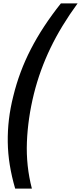

<svg xmlns="http://www.w3.org/2000/svg" viewBox="-20 -927 480 1138"><path d="M169 191H70Q49 119 38 51Q27 -17 26 -84.5Q25 -152 33 -219.5Q41 -287 59 -358Q94 -502 163 -636Q232 -770 341 -907H440Q342 -773 279 -642Q216 -511 181 -371Q145 -225 139.5 -84.5Q134 56 169 191Z"/></svg>

Font: TypoPRO Sinkin Sans
Style: 500 Medium Italic
Weight: 500
Italic angle: -112°
Designer: Keith Bates
Foundry: K-Type
Version: Sinkin Sans (version 1.0)  by Keith Bates   •   © 2014   www